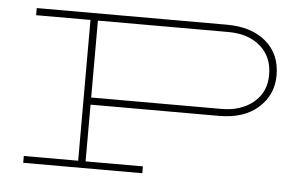

<svg xmlns="http://www.w3.org/2000/svg" viewBox="-43 -582 1022 644"><g transform="rotate(5 468.5 -259.5)"><path d="M457 1H56V-22H239V-496H56V-520H696Q779 -520 828 -478.5Q877 -437 877 -365Q877 -300 829 -256.5Q781 -213 696 -213H264V-22H457ZM703 -496H264V-237H703Q768 -237 810 -271.5Q852 -306 852 -365Q852 -425 811.5 -460.5Q771 -496 703 -496Z"/></g></svg>

Font: BhuTuka Expanded One
Style: Regular
Weight: 400
Designer: Erin McLaughlin
Version: Version 1.000; ttfautohint (v1.8.3)